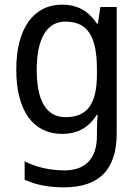

<svg xmlns="http://www.w3.org/2000/svg" viewBox="-20 -566 599 826"><path d="M247 -546C124 -546 50 -443 50 -267C50 -89 123 10 247 10C313 10 362 -17 396 -72H400C398 -53 397 -18 397 0V19C397 117 346 167 258 167C194 167 135 153 86 128V207C133 229 188 240 255 240C411 240 482 159 482 8V-536H412L401 -465H396C360 -521 310 -546 247 -546ZM261 -473C355 -473 397 -413 397 -268V-246C397 -119 355 -62 263 -62C180 -62 138 -130 138 -266C138 -399 181 -473 261 -473Z"/></svg>

Font: Noto Sans Gurmukhi UI SemiCondensed
Style: Regular
Weight: 400
Width: 4
Designer: Jelle Bosma - Monotype Design Team
Foundry: Monotype Imaging Inc.
Version: Version 2.004